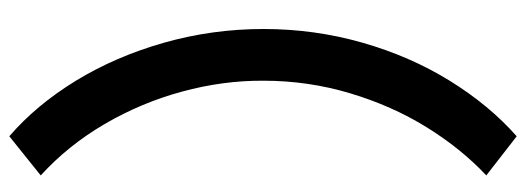

<svg xmlns="http://www.w3.org/2000/svg" viewBox="-358 -528 1065 388"><g transform="rotate(90 174.0 -333.5)"><path d="M38.1 -334Q38.1 -437 65.7 -533.7Q93.3 -630.4 142.6 -710.2Q191.9 -790 254.9 -845.7L334 -784.2Q279.8 -733.4 236.6 -663.6Q193.4 -593.8 168 -509Q142.6 -424.3 142.6 -334Q142.1 -252 164.6 -169.4Q187 -86.9 230.2 -12.9Q273.4 61 334 116.2L254.9 179.7Q191.9 125.5 142.8 45.4Q93.8 -34.7 65.9 -132.6Q38.1 -230.5 38.1 -334Z"/></g></svg>

Font: Reddit Sans Chocolate
Style: Bold
Weight: 700
Designer: Stephen Hutchings
Foundry: Reddit
Version: Version 1.011